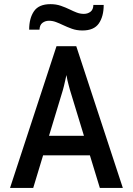

<svg xmlns="http://www.w3.org/2000/svg" viewBox="-20 -928 656 948"><path d="M29.5 0 259 -700H356.5L586.5 0H473L325.5 -483.5Q323.5 -490.5 320 -503.8Q316.5 -517 313 -531.5Q309.5 -546 308 -557.5Q305.5 -546 302.2 -531.5Q299 -517 295.8 -503.8Q292.5 -490.5 290.5 -483.5L144 0ZM167 -161 196.5 -257.5H419.5L449 -161ZM387 -777.5Q358.5 -777.5 335 -786Q311.5 -794.5 290.5 -804.5Q273 -813 256.2 -819.2Q239.5 -825.5 222 -825.5Q203.5 -825.5 189.8 -815.2Q176 -805 175 -781.5H124Q124 -838 148 -872.8Q172 -907.5 229 -907.5Q257.5 -907.5 281 -899.2Q304.5 -891 325 -881Q342 -872.5 359 -866Q376 -859.5 394 -859.5Q413 -859.5 426.8 -870Q440.5 -880.5 441 -903.5H492Q492 -847 468 -812.2Q444 -777.5 387 -777.5Z"/></svg>

Font: Overpass Mono Light SemiBold
Style: Regular
Weight: 600
Monospace: yes
Version: Version 4.000